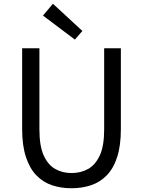

<svg xmlns="http://www.w3.org/2000/svg" viewBox="-20 -990 761 1023"><path d="M361 13Q305 13 257 -3Q209 -19 173.5 -56Q138 -93 118 -154Q98 -215 98 -302V-733H190V-300Q190 -212 213 -161.5Q236 -111 274.5 -89.5Q313 -68 361 -68Q410 -68 449 -89.5Q488 -111 511.5 -161.5Q535 -212 535 -300V-733H624V-302Q624 -215 604.5 -154Q585 -93 549 -56Q513 -19 465 -3Q417 13 361 13ZM379 -779 209 -907 262 -970 419 -825Z"/></svg>

Font: Noto Sans TC
Style: Regular
Weight: 400
Designer: Ryoko NISHIZUKA  (kana, bopomofo & ideographs); Paul D. Hunt (Latin, Greek & Cyrillic); Sandoll Communications , Soo-you
Foundry: Adobe
Version: Version 2.004-H2;hotconv 1.0.118;makeotfexe 2.5.65603